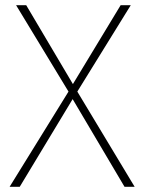

<svg xmlns="http://www.w3.org/2000/svg" viewBox="-20 -720 595 740"><path d="M445 -700H484L278 -367L499 0H460L260 -338L56 0H17L244 -367L42 -700H81L261 -396Z"/></svg>

Font: Jost* Thin
Style: Regular
Weight: 200
Version: Version 3.7